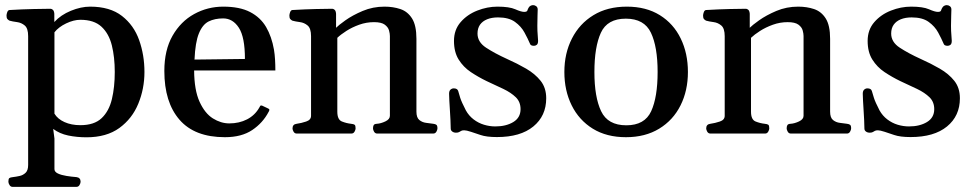

<svg xmlns="http://www.w3.org/2000/svg" viewBox="-20 -521 3798 749"><path d="M29.3 208Q21.5 208 17.1 200.7Q12.7 193.4 12.7 188Q12.7 176.8 16.4 173.8Q20 170.9 30.3 169.9Q42.5 168.5 56.2 165.5Q69.8 162.6 79.8 153.1Q89.8 143.6 89.8 122.6V-379.9Q89.8 -410.2 76.7 -421.4Q63.5 -432.6 46.4 -434.8Q29.3 -437 17.1 -440.4Q12.2 -442.9 8.8 -446.8Q5.4 -450.7 5.4 -460Q5.4 -465.8 8.3 -473.6Q11.2 -481.4 17.1 -481.9Q68.4 -484.9 111.8 -485.8Q155.3 -486.8 177.2 -486.8Q181.2 -486.8 186 -482.9Q190.9 -479 191.9 -467.3V-435.1Q217.3 -462.9 256.6 -479Q295.9 -495.1 331.5 -495.1Q409.2 -495.1 455.8 -458.7Q502.4 -422.4 522.9 -364.3Q543.5 -306.2 543.5 -240.2Q543.5 -174.8 519.5 -116.5Q495.6 -58.1 445.6 -21.7Q395.5 14.6 317.4 14.6Q279.8 14.6 246.1 7.6Q212.4 0.5 187.5 -18.1L192.4 19.5V138.7Q192.4 149.4 205.8 155.8Q219.2 162.1 239.3 165.3Q259.3 168.5 278.3 169.9Q294.4 171.9 294.4 188Q294.4 193.4 290.3 200.7Q286.1 208 277.8 208ZM293.5 -32.7Q347.7 -32.7 376.5 -60.1Q405.3 -87.4 416.5 -134.3Q427.7 -181.2 427.7 -240.2Q427.7 -297.9 416.3 -344Q404.8 -390.1 375.7 -417Q346.7 -443.8 293.5 -443.8Q267.6 -443.8 238 -429.7Q208.5 -415.5 192.4 -395V-77.6Q205.1 -56.6 231.7 -44.7Q258.3 -32.7 293.5 -32.7Z M857.4 14.2Q739.3 14.2 680.2 -54Q621.1 -122.1 621.1 -244.1Q621.1 -325.7 653.1 -381.6Q685.1 -437.5 737.5 -466.3Q790 -495.1 851.1 -495.1Q915 -495.1 955.6 -474.1Q996.1 -453.1 1018.1 -415.5Q1040 -377.9 1048.8 -327.1Q1051.8 -308.6 1053 -288.1Q1054.2 -267.6 1054.2 -246.1H737.3Q737.8 -169.4 758.5 -124Q779.3 -78.6 810.5 -59.1Q841.8 -39.6 874.5 -39.6Q913.1 -39.6 943.8 -55.4Q974.6 -71.3 991.7 -101.6Q993.2 -104.5 994.9 -107.4Q996.6 -110.4 1001.5 -109.4L1025.4 -98.1Q1030.8 -96.2 1030.8 -92.3Q1030.8 -90.3 1029.8 -88.1Q1028.8 -85.9 1027.8 -84.5Q1005.4 -41.5 963.9 -13.7Q922.4 14.2 857.4 14.2ZM738.8 -288.6 935.5 -291Q935.5 -376 911.9 -412.6Q888.2 -449.2 850.6 -449.2Q817.9 -449.2 793.9 -437.3Q770 -425.3 755.9 -390.6Q741.7 -356 738.8 -288.6Z M1137.7 0Q1129.4 0 1125.2 -7.3Q1121.1 -14.6 1121.1 -20Q1121.1 -36.1 1137.2 -38.1Q1155.3 -40.5 1174.3 -46.9Q1193.4 -53.2 1193.4 -69.3V-379.9Q1193.4 -410.2 1180.2 -421.4Q1167 -432.6 1149.9 -434.8Q1132.8 -437 1120.6 -440.4Q1115.7 -442.9 1112.3 -446.8Q1108.9 -450.7 1108.9 -460Q1108.9 -465.8 1111.8 -473.6Q1114.7 -481.4 1120.6 -481.9Q1171.4 -484.9 1212.9 -485.8Q1254.4 -486.8 1276.4 -486.8Q1280.3 -486.8 1285.2 -482.9Q1290 -479 1291 -467.3V-412.6Q1299.8 -421.9 1327.4 -441.7Q1355 -461.4 1394.8 -478.3Q1434.6 -495.1 1480 -495.1Q1513.7 -495.1 1542 -485.6Q1570.3 -476.1 1587.4 -449Q1604.5 -421.9 1604.5 -369.6V-85.4Q1604.5 -62 1616 -52.7Q1627.4 -43.5 1642.8 -41.7Q1658.2 -40 1670.4 -38.1Q1678.7 -37.1 1682.6 -33.9Q1686.5 -30.8 1686.5 -20Q1686.5 -14.6 1682.4 -7.3Q1678.2 0 1669.9 0H1451.7Q1443.4 0 1439.2 -7.3Q1435.1 -14.6 1435.1 -20Q1435.1 -27.8 1437.7 -32.7Q1440.4 -37.6 1450.2 -38.1Q1465.8 -39.1 1483.4 -47.4Q1501 -55.7 1501 -69.3V-380.4Q1501 -389.6 1497.6 -402.3Q1494.1 -415 1481 -424.8Q1467.8 -434.6 1439 -434.6Q1409.2 -434.6 1381.3 -424.6Q1353.5 -414.6 1331.3 -400.4Q1309.1 -386.2 1295.9 -373.5V-85.4Q1295.9 -54.2 1313.7 -47.1Q1331.5 -40 1349.6 -38.1Q1359.9 -37.1 1363.5 -34.2Q1367.2 -31.2 1367.2 -20Q1367.2 -14.6 1363 -7.3Q1358.9 0 1350.6 0Z M1918.5 13.7Q1877.9 13.7 1854.5 5.6Q1831.1 -2.4 1817.4 -6.8Q1799.3 -12.7 1791 -12.7Q1783.2 -12.7 1779.3 -10.5Q1775.4 -8.3 1771.2 -5.9Q1767.1 -3.4 1758.8 -3.4Q1750.5 -3.4 1744.4 -7.8Q1738.3 -12.2 1738.3 -19.5Q1738.3 -33.7 1737.3 -52.5Q1736.3 -71.3 1735.1 -91.1Q1733.9 -110.8 1732.9 -127.9Q1731.9 -145 1731.9 -155.3Q1731.9 -166.5 1737.5 -171.4Q1743.2 -176.3 1750 -176.3Q1764.6 -176.3 1767.6 -165.5Q1770.5 -154.8 1775.4 -139.2Q1780.3 -123.5 1797.4 -90.3Q1809.1 -69.3 1827.6 -55.2Q1846.2 -41 1868.2 -34.4Q1890.1 -27.8 1912.1 -27.8Q1954.1 -27.8 1982.4 -44.9Q2010.7 -62 2010.7 -95.2Q2010.7 -123.5 1992.2 -141.6Q1973.6 -159.7 1943.6 -174.1Q1913.6 -188.5 1878.4 -204.6Q1846.2 -220.2 1816.9 -239.7Q1787.6 -259.3 1769.3 -288.6Q1751 -317.9 1751 -361.3Q1751 -404.8 1776.9 -434.6Q1802.7 -464.4 1841.8 -479.7Q1880.9 -495.1 1920.4 -495.1Q1966.8 -495.1 1990 -484.9Q2013.2 -474.6 2024.9 -474.6Q2035.6 -474.6 2037.4 -480.2Q2039.1 -485.8 2042 -490.7Q2044.9 -496.1 2049.8 -498.5Q2054.7 -501 2059.6 -501Q2066.4 -501 2072 -496.6Q2077.6 -492.2 2077.6 -483.9Q2077.6 -479.5 2076.9 -460.9Q2076.2 -442.4 2076.2 -420.4Q2076.2 -398.9 2077.6 -384.3Q2079.1 -369.6 2079.1 -361.8Q2079.1 -350.6 2074.2 -346.4Q2069.3 -342.3 2063 -342.3Q2049.8 -342.3 2047.4 -350.6Q2039.1 -370.1 2026.1 -394Q2013.2 -418 1989 -435.5Q1964.8 -453.1 1922.9 -453.1Q1898.4 -453.1 1880.4 -445.8Q1862.3 -438.5 1852.5 -424.6Q1842.8 -410.6 1842.8 -390.1Q1842.8 -356.9 1876.2 -335Q1909.7 -313 1958 -291Q1997.6 -273.4 2032.5 -253.2Q2067.4 -232.9 2089.1 -205.6Q2110.8 -178.2 2110.8 -137.7Q2110.8 -68.8 2060.5 -27.6Q2010.3 13.7 1918.5 13.7Z M2181.6 -240.2Q2181.6 -313 2211.2 -370.8Q2240.7 -428.7 2295.2 -461.9Q2349.6 -495.1 2425.3 -495.1Q2500.5 -495.1 2554 -461.9Q2607.4 -428.7 2635.5 -370.8Q2663.6 -313 2663.6 -240.2Q2663.6 -167.5 2634.8 -109.9Q2606 -52.2 2551.5 -19Q2497.1 14.2 2421.9 14.2Q2346.2 14.2 2292.5 -19Q2238.8 -52.2 2210.2 -109.9Q2181.6 -167.5 2181.6 -240.2ZM2298.8 -240.2Q2298.8 -142.1 2325 -87.2Q2351.1 -32.2 2423.3 -32.2Q2495.1 -32.2 2520.3 -87.2Q2545.4 -142.1 2545.4 -240.2Q2545.4 -338.4 2519.3 -393.3Q2493.2 -448.2 2421.4 -448.2Q2349.1 -448.2 2324 -393.1Q2298.8 -337.9 2298.8 -240.2Z M2751.5 0Q2743.2 0 2739 -7.3Q2734.9 -14.6 2734.9 -20Q2734.9 -36.1 2751 -38.1Q2769 -40.5 2788.1 -46.9Q2807.1 -53.2 2807.1 -69.3V-379.9Q2807.1 -410.2 2793.9 -421.4Q2780.8 -432.6 2763.7 -434.8Q2746.6 -437 2734.4 -440.4Q2729.5 -442.9 2726.1 -446.8Q2722.7 -450.7 2722.7 -460Q2722.7 -465.8 2725.6 -473.6Q2728.5 -481.4 2734.4 -481.9Q2785.2 -484.9 2826.7 -485.8Q2868.2 -486.8 2890.1 -486.8Q2894 -486.8 2898.9 -482.9Q2903.8 -479 2904.8 -467.3V-412.6Q2913.6 -421.9 2941.2 -441.7Q2968.8 -461.4 3008.5 -478.3Q3048.3 -495.1 3093.8 -495.1Q3127.4 -495.1 3155.8 -485.6Q3184.1 -476.1 3201.2 -449Q3218.3 -421.9 3218.3 -369.6V-85.4Q3218.3 -62 3229.7 -52.7Q3241.2 -43.5 3256.6 -41.7Q3272 -40 3284.2 -38.1Q3292.5 -37.1 3296.4 -33.9Q3300.3 -30.8 3300.3 -20Q3300.3 -14.6 3296.1 -7.3Q3292 0 3283.7 0H3065.4Q3057.1 0 3053 -7.3Q3048.8 -14.6 3048.8 -20Q3048.8 -27.8 3051.5 -32.7Q3054.2 -37.6 3064 -38.1Q3079.6 -39.1 3097.2 -47.4Q3114.7 -55.7 3114.7 -69.3V-380.4Q3114.7 -389.6 3111.3 -402.3Q3107.9 -415 3094.7 -424.8Q3081.5 -434.6 3052.7 -434.6Q3022.9 -434.6 2995.1 -424.6Q2967.3 -414.6 2945.1 -400.4Q2922.9 -386.2 2909.7 -373.5V-85.4Q2909.7 -54.2 2927.5 -47.1Q2945.3 -40 2963.4 -38.1Q2973.6 -37.1 2977.3 -34.2Q2981 -31.2 2981 -20Q2981 -14.6 2976.8 -7.3Q2972.7 0 2964.4 0Z M3532.2 13.7Q3491.7 13.7 3468.3 5.6Q3444.8 -2.4 3431.2 -6.8Q3413.1 -12.7 3404.8 -12.7Q3397 -12.7 3393.1 -10.5Q3389.2 -8.3 3385 -5.9Q3380.9 -3.4 3372.6 -3.4Q3364.3 -3.4 3358.2 -7.8Q3352.1 -12.2 3352.1 -19.5Q3352.1 -33.7 3351.1 -52.5Q3350.1 -71.3 3348.9 -91.1Q3347.7 -110.8 3346.7 -127.9Q3345.7 -145 3345.7 -155.3Q3345.7 -166.5 3351.3 -171.4Q3356.9 -176.3 3363.8 -176.3Q3378.4 -176.3 3381.3 -165.5Q3384.3 -154.8 3389.2 -139.2Q3394 -123.5 3411.1 -90.3Q3422.9 -69.3 3441.4 -55.2Q3460 -41 3481.9 -34.4Q3503.9 -27.8 3525.9 -27.8Q3567.9 -27.8 3596.2 -44.9Q3624.5 -62 3624.5 -95.2Q3624.5 -123.5 3606 -141.6Q3587.4 -159.7 3557.4 -174.1Q3527.3 -188.5 3492.2 -204.6Q3460 -220.2 3430.7 -239.7Q3401.4 -259.3 3383.1 -288.6Q3364.7 -317.9 3364.7 -361.3Q3364.7 -404.8 3390.6 -434.6Q3416.5 -464.4 3455.6 -479.7Q3494.6 -495.1 3534.2 -495.1Q3580.6 -495.1 3603.8 -484.9Q3627 -474.6 3638.7 -474.6Q3649.4 -474.6 3651.1 -480.2Q3652.8 -485.8 3655.8 -490.7Q3658.7 -496.1 3663.6 -498.5Q3668.5 -501 3673.3 -501Q3680.2 -501 3685.8 -496.6Q3691.4 -492.2 3691.4 -483.9Q3691.4 -479.5 3690.7 -460.9Q3689.9 -442.4 3689.9 -420.4Q3689.9 -398.9 3691.4 -384.3Q3692.9 -369.6 3692.9 -361.8Q3692.9 -350.6 3688 -346.4Q3683.1 -342.3 3676.8 -342.3Q3663.6 -342.3 3661.1 -350.6Q3652.8 -370.1 3639.9 -394Q3627 -418 3602.8 -435.5Q3578.6 -453.1 3536.6 -453.1Q3512.2 -453.1 3494.1 -445.8Q3476.1 -438.5 3466.3 -424.6Q3456.5 -410.6 3456.5 -390.1Q3456.5 -356.9 3490 -335Q3523.4 -313 3571.8 -291Q3611.3 -273.4 3646.2 -253.2Q3681.2 -232.9 3702.9 -205.6Q3724.6 -178.2 3724.6 -137.7Q3724.6 -68.8 3674.3 -27.6Q3624 13.7 3532.2 13.7Z"/></svg>

Font: Gelasio Medium
Style: Regular
Weight: 500
Designer: Eben Sorkin
Foundry: Eben Sorkin
Version: Version 1.008